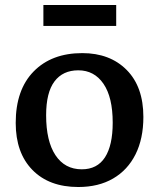

<svg xmlns="http://www.w3.org/2000/svg" viewBox="-20 -736 638 770"><path d="M294 14Q177 14 110 -54.5Q43 -123 43 -243Q43 -376 115 -449.5Q187 -523 310 -523Q421 -523 488 -455.5Q555 -388 555 -267Q555 -180 523.5 -117Q492 -54 433.5 -20Q375 14 294 14ZM308 -57Q370 -57 401 -105Q432 -153 432 -244Q432 -346 395 -400Q358 -454 294 -454Q232 -454 198.5 -409.5Q165 -365 165 -274Q165 -170 202.5 -113.5Q240 -57 308 -57ZM154 -632V-716H446V-632Z"/></svg>

Font: Literata 12pt Medium
Style: Regular
Weight: 500
Designer: Latin by Veronika Burian and Jose Scaglione. Greek by Irene Vlachou. Cyrillic by Vera Evstafieva.
Foundry: TypeTogether
Version: Version 3.002